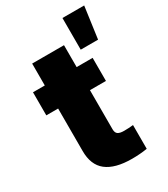

<svg xmlns="http://www.w3.org/2000/svg" viewBox="-194 -868 843 964"><g transform="rotate(-30 228.0 -385.5)"><path d="M361.3 -396.5H268.6V-169.9Q268.6 -149.4 279.8 -141.6Q291 -133.8 315.4 -133.8Q343.3 -133.8 368.2 -136.7V1Q327.1 7.8 280.3 7.8Q182.1 7.8 132.8 -31Q83.5 -69.8 84 -151.4V-396.5H15.6V-530.3H84V-657.2H268.6V-530.3H361.3ZM330.1 -779.3H456.1L430.7 -595.7H330.1Z"/></g></svg>

Font: Pretendard Std Black
Style: Regular
Weight: 900
Designer: Base glyphs from Inter by Rasmus Andersson; Hangeul glyphs from Noto Sans CJK(Source Han Sans) by Jang Soo-young and Kan
Foundry: Kil Hyung-jin
Version: Version 1.309